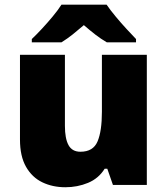

<svg xmlns="http://www.w3.org/2000/svg" viewBox="-20 -786 710 816"><path d="M604 -553.2V0H460L436 -68.8H424.8Q398.9 -27.3 354 -8.8Q309.1 9.8 257.8 9.8Q203.6 9.8 159.9 -11.2Q116.2 -32.2 90.6 -77.1Q64.9 -122.1 64.9 -192.9V-553.2H255.9V-251Q255.9 -197.3 271.2 -169.2Q286.6 -141.1 321.8 -141.1Q376 -141.1 394.5 -184.8Q413.1 -228.5 413.1 -311V-553.2ZM433.1 -766.1Q448.7 -743.2 471.7 -715.6Q494.6 -688 518.1 -662.6Q541.5 -637.2 558.1 -620.1V-606H434.1Q408.2 -621.1 385.3 -638.9Q362.3 -656.7 336.4 -679.2Q310.1 -656.7 288.8 -639.6Q267.6 -622.6 241.2 -606H115.2V-620.1Q134.3 -638.2 158 -663.6Q181.6 -689 204.1 -716.1Q226.6 -743.2 241.2 -766.1Z"/></svg>

Font: Open Sans ExtraBold
Style: Regular
Weight: 800
Designer: Monotype Design Team
Foundry: Monotype Imaging Inc.
Version: Version 3.003; ttfautohint (v1.8.4)